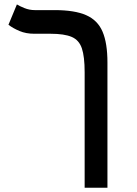

<svg xmlns="http://www.w3.org/2000/svg" viewBox="-20 -632 626 876"><path d="M470.2 -346.7V224.6H366.2V-302.7Q366.2 -373.5 353.5 -411.4Q340.8 -449.2 307.1 -463.6Q273.4 -478 210.4 -478H136.2Q98.6 -478 69.1 -490.5Q39.6 -502.9 18.6 -519L57.1 -611.8Q68.4 -604.5 91.3 -595.2Q114.3 -585.9 138.7 -585.9H229.5Q320.8 -585.9 373.3 -562.7Q425.8 -539.6 448 -487.3Q470.2 -435.1 470.2 -346.7Z"/></svg>

Font: Cascadia Mono Medium
Style: Regular
Weight: 500
Monospace: yes
Designer: Aaron Bell
Foundry: Saja Typeworks
Version: Version 2407.024